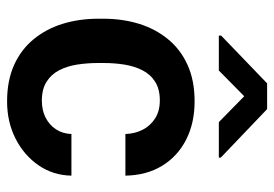

<svg xmlns="http://www.w3.org/2000/svg" viewBox="-140 -650 800 561"><g transform="rotate(90 260.5 -370.0)"><path d="M274.9 -91.8Q302.2 -91.8 323.7 -102.5Q345.2 -113.3 358.2 -132.8Q371.1 -152.3 372.1 -178.2H493.7Q492.7 -124.5 463.4 -82Q434.1 -39.6 385.5 -14.9Q336.9 9.8 276.9 9.8Q215.8 9.8 170.4 -10.7Q125 -31.2 95 -67.9Q64.9 -104.5 50 -152.8Q35.2 -201.2 35.2 -256.3V-272Q35.2 -327.1 50 -375.5Q64.9 -423.8 95 -460.4Q125 -497.1 170.4 -517.6Q215.8 -538.1 276.4 -538.1Q340.3 -538.1 388.9 -513.2Q437.5 -488.3 465.1 -442.9Q492.7 -397.5 493.7 -335.9H372.1Q371.1 -364.3 359.4 -386.7Q347.7 -409.2 326.2 -422.9Q304.7 -436.5 273.9 -436.5Q241.2 -436.5 219.5 -422.9Q197.8 -409.2 185.8 -385.5Q173.8 -361.8 169.2 -332.8Q164.6 -303.7 164.6 -272V-256.3Q164.6 -224.1 169.2 -194.8Q173.8 -165.5 185.8 -142.3Q197.8 -119.1 219.5 -105.5Q241.2 -91.8 274.9 -91.8ZM299.3 -750 440.9 -614.7V-608.9H337.4L261.7 -683.1L186.5 -608.9H84.5V-615.7L224.1 -750Z"/></g></svg>

Font: Roboto SemiBold
Style: Regular
Weight: 600
Designer: Christian Robertson
Foundry: Google
Version: Version 3.009; 2024